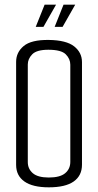

<svg xmlns="http://www.w3.org/2000/svg" viewBox="-20 -799 419 822"><path d="M189 3Q120 3 84.5 -22Q49 -47 49 -93V-534Q49 -575 81.5 -602Q114 -629 189 -628Q264 -627 297.5 -600.5Q331 -574 331 -533V-94Q331 -47 295.5 -22Q260 3 189 3ZM189 -39Q237 -39 259 -57.5Q281 -76 281 -106V-522Q281 -547 261.5 -566.5Q242 -586 187 -586Q137 -586 118 -566.5Q99 -547 99 -523V-105Q99 -76 120.5 -57.5Q142 -39 189 -39ZM133 -684 171 -779H220L166 -684ZM214 -684 252 -779H302L248 -684Z"/></svg>

Font: Smooch Sans
Style: Regular
Weight: 400
Designer: Robert E. Leuschke
Foundry: Robert E. Leuschke
Version: Version 1.010; ttfautohint (v1.8.3)